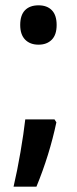

<svg xmlns="http://www.w3.org/2000/svg" viewBox="-20 -570 289 722"><path d="M125 -550Q157 -550 175 -531.5Q193 -513 193 -476Q193 -439 174.5 -420.5Q156 -402 125 -402Q93 -402 74.5 -421Q56 -440 56 -476Q56 -513 74 -531.5Q92 -550 125 -550ZM192 -110Q166 13 117 132H31Q45 72 57 2Q69 -68 75 -121H185Z"/></svg>

Font: Noto Sans Display Medium Narrow
Style: Regular
Weight: 500
Width: 4
Designer: Monotype Design team
Foundry: Monotype Imaging Inc.
Version: Version 1.000